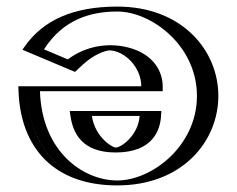

<svg xmlns="http://www.w3.org/2000/svg" viewBox="-20 -548 719 583"><path d="M429 -196C426 -149 392 -100 331 -100C279 -100 242 -142 234 -196ZM198 -340 70 -394C128 -491 222 -528 336 -528C491 -528 618 -406 618 -257C618 -107 491 15 336 15C180 15 61 -95 61 -286H434C434 -372 311 -453 198 -340ZM445 -211 444 -195C440.6 -142.2 401.5 -85 331 -85C269.7 -85 227.9 -134.8 219.2 -193.8L216.6 -211ZM194.7 -357.7 92.2 -400.9C148 -482.1 231.3 -513 336 -513C483.2 -513 603 -397.2 603 -257C603 -115.8 483.2 0 336 0C191.8 0 82.4 -97.6 76.3 -271H449V-286C449 -315.7 436.5 -344.1 416.2 -366.2C368.4 -418.3 277.4 -434 194.7 -357.7ZM445 -211H216.6L219.2 -193.8C227.9 -134.8 269.7 -85 331 -85C401.5 -85 440.6 -142.2 444 -195ZM194.7 -357.7C277.4 -434 368.4 -418.3 416.2 -366.2C436.5 -344.1 449 -315.7 449 -286V-271H76.3C82.4 -97.6 191.8 0 336 0C483.2 0 603 -115.8 603 -257C603 -397.2 483.2 -513 336 -513C231.3 -513 148 -482.1 92.2 -400.9ZM429 -196H234C242 -142 279 -100 331 -100C391.9 -100 426 -149 429 -196ZM204.9 -346.6C282.1 -418 363.2 -401.8 405.2 -356.1C423.3 -336.4 434 -311.4 434 -286H60.7L61.3 -270.5C67.7 -89.9 183.8 15 336 15C491 15 618 -107 618 -257C618 -406 491 -528 336 -528C228.4 -528 139 -495.5 79.9 -409.4L69.4 -394.2L197.8 -340.1ZM470 -211H191.7L194.1 -195.2C201.4 -145.9 227.4 -85 331 -85C444.6 -85 466.3 -153.4 469 -195.6ZM186 -367.6 113.6 -398.2C171.6 -488.7 254.6 -513 336 -513C440.4 -513 578 -409 578 -257C578 -103.9 440.4 0 336 0C233.6 0 107.6 -86 101.3 -271H474V-286C474 -336.1 440 -391.2 355.3 -406.9C287.3 -419.4 226.8 -398.7 186 -367.6ZM258.9 -196H404C400.3 -138.4 349.3 -100 331 -100C320.7 -100 268.4 -131.9 258.9 -196ZM231.8 -352C264.5 -382.2 296.5 -393 309.6 -394.7C318.4 -395.9 349.4 -392.9 378.4 -361.3C396.9 -341.2 409 -314.1 409 -286H35.7L36.3 -270.8C42.3 -101.1 142.2 15 336 15C533.8 15 643 -118.8 643 -257C643 -394.1 533.8 -528 336 -528C203.2 -528 110.2 -487.2 53.5 -404.7L48.2 -396.9L207.6 -329.7Z"/></svg>

Font: Hussar Outliner
Style: Regular
Weight: 700
Foundry: Cannot Into Space Fonts
Version: Version 0.92